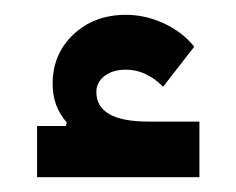

<svg xmlns="http://www.w3.org/2000/svg" viewBox="-20 -772 319 259"><path d="M30 -602H69L70 -607Q51 -628 51 -659Q51 -699 79 -725.5Q107 -752 150 -752Q176 -752 201 -740.5Q226 -729 242 -709L200 -655Q177 -678 150 -678Q132 -678 121 -669.5Q110 -661 110 -648Q110 -608 180 -608H249V-533H30Z"/></svg>

Font: IBM Plex Sans Arabic Medm
Style: Regular
Weight: 500
Designer: Mike Abbink, Paul van der Laan, Pieter van Rosmalen, Wael Morcos, Khajak Apelian
Foundry: Bold Monday
Version: Version 1.005